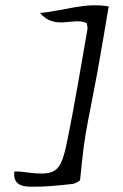

<svg xmlns="http://www.w3.org/2000/svg" viewBox="-20 -709 467 729"><path d="M96.7 -0.1C149 0.9 201.7 -4.6 253.9 -10.4C269.2 -12.1 283.4 -24 284 -24.3C289.5 -76.3 292.9 -114.8 298 -153.1C302.2 -185.2 308 -217.2 314 -249.1C325.9 -312.5 339.1 -375.6 350.5 -439C365 -519.2 378.2 -599.6 392.7 -684.9C299.5 -700 223.1 -667.9 131.6 -659.7C189.6 -593 256.6 -644.7 309.3 -621.6C310.5 -612.5 313.3 -605 312.1 -598.2C287.2 -457.7 264.5 -316.8 235.9 -177C209.3 -46.9 193.8 -39 56.4 -57.5C51.7 -58.1 46.8 -57.6 34.4 -57.6C28.6 -5.7 66.3 -0.7 96.7 -0.1Z"/></svg>

Font: Beth Ellen
Style: Regular
Weight: 400
Version: Version 1.015;Fontself Maker 2.1.2